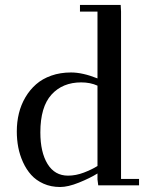

<svg xmlns="http://www.w3.org/2000/svg" viewBox="-20 -749 602 776"><path d="M47.9 -217.8Q47.9 -255.9 56.4 -290.8Q64.9 -325.7 82.8 -356Q100.6 -386.2 126 -408.4Q151.4 -430.7 187.5 -443.4Q223.6 -456.1 267.1 -456.1Q314 -456.1 374 -432.1V-702.1H303.2V-729H467.8L469.2 -702.1V-25.9H542V0H377L374 -23.9V-47.9Q343.3 -28.8 299.1 -11Q254.9 6.8 223.1 6.8Q186 6.8 156 -6.6Q126 -20 106.2 -42Q86.4 -64 73 -93.5Q59.6 -123 53.7 -154.1Q47.9 -185.1 47.9 -217.8ZM143.1 -213.9Q143.1 -133.8 172.1 -86.4Q201.2 -39.1 254.9 -39.1Q286.6 -39.1 319.1 -51.5Q351.6 -64 374 -78.1V-402.8Q345.2 -416 308.1 -416Q232.9 -416 188 -366.5Q143.1 -316.9 143.1 -213.9Z"/></svg>

Font: Dehuti Alt
Style: Bold
Weight: 700
Version: Version 1.2